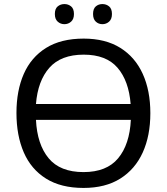

<svg xmlns="http://www.w3.org/2000/svg" viewBox="-20 -915 822 945"><path d="M720 -358Q720 -247 682.5 -164.5Q645 -82 572 -36Q499 10 391 10Q280 10 206.5 -36Q133 -82 97 -165Q61 -248 61 -359Q61 -469 97 -551Q133 -633 206.5 -679Q280 -725 392 -725Q499 -725 572 -679.5Q645 -634 682.5 -551.5Q720 -469 720 -358ZM392 -646Q280 -646 223 -581.5Q166 -517 157 -403H623Q614 -517 558.5 -581.5Q503 -646 392 -646ZM391 -68Q505 -68 561.5 -136Q618 -204 624 -325H157Q163 -204 219.5 -136Q276 -68 391 -68ZM250 -846Q250 -872 264 -883.5Q278 -895 297 -895Q316 -895 330 -883.5Q344 -872 344 -846Q344 -821 330 -808.5Q316 -796 297 -796Q278 -796 264 -808.5Q250 -821 250 -846ZM438 -846Q438 -872 451.5 -883.5Q465 -895 484 -895Q503 -895 517 -883.5Q531 -872 531 -846Q531 -821 517 -808.5Q503 -796 484 -796Q465 -796 451.5 -808.5Q438 -821 438 -846Z"/></svg>

Font: Noto Sans IKEA
Style: Regular
Weight: 400
Designer: Monotype Design Team
Foundry: Monotype Imaging Inc.
Version: Version 2.001